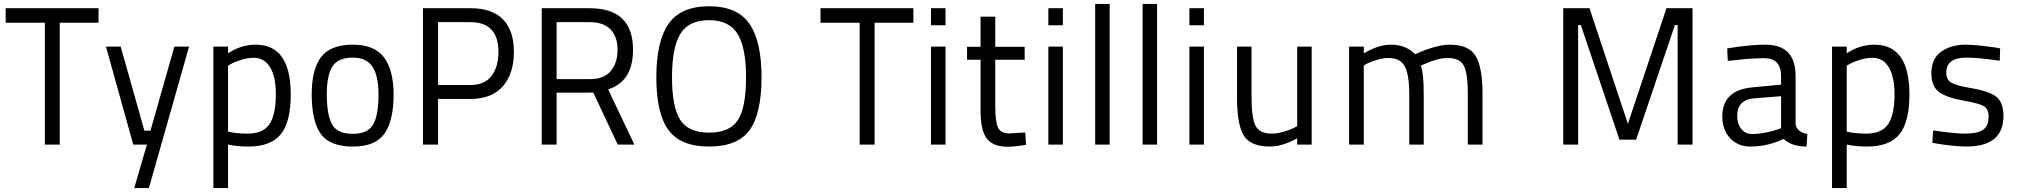

<svg xmlns="http://www.w3.org/2000/svg" viewBox="-20 -738 10307 980"><path d="M9 -622V-696H483V-622H285V0H209V-622Z M521 -500H596L717 -71H748L870 -500H945L740 222H665L730 0H660Z M1069 222V-500H1144V-466Q1211 -510 1285 -510Q1464 -510 1464 -256Q1464 -115 1413 -52.5Q1362 10 1248 10Q1191 10 1144 0V222ZM1275 -443Q1246 -443 1213 -433Q1180 -423 1162 -413L1144 -403V-66Q1187 -56 1244 -56Q1323 -56 1355.5 -104.5Q1388 -153 1388 -258Q1388 -345 1359 -394Q1330 -443 1275 -443Z M1781 -510Q1891 -510 1940 -445Q1989 -380 1989 -255Q1989 -124 1943 -57Q1897 10 1781 10Q1663 10 1617 -55Q1571 -120 1571 -257Q1571 -384 1619 -447Q1667 -510 1781 -510ZM1781 -55Q1859 -55 1885.5 -104Q1912 -153 1912 -255Q1912 -350 1881.5 -397Q1851 -444 1781 -444Q1707 -444 1677.5 -400Q1648 -356 1648 -257Q1648 -151 1675 -103Q1702 -55 1781 -55Z M2382 -233H2216V0H2139V-696H2382Q2492 -696 2547.5 -639Q2603 -582 2603 -473Q2603 -362 2546.5 -297.5Q2490 -233 2382 -233ZM2216 -304H2381Q2453 -304 2488.5 -350Q2524 -396 2524 -473Q2524 -625 2381 -625H2216Z M3008 -266 2985 -265H2821V0H2745V-696H2990Q3211 -696 3211 -484Q3211 -322 3084 -282L3218 0H3133ZM3132 -484Q3132 -552 3095.5 -588.5Q3059 -625 2990 -625H2821V-334H2991Q3063 -334 3097.5 -375.5Q3132 -417 3132 -484Z M3788 -344Q3788 -494 3745 -564.5Q3702 -635 3599 -635Q3495 -635 3452.5 -565Q3410 -495 3410 -344Q3410 -193 3451.5 -127Q3493 -61 3599 -61Q3705 -61 3746.5 -125.5Q3788 -190 3788 -344ZM3330 -344Q3330 -527 3392.5 -616.5Q3455 -706 3599 -706Q3743 -706 3805 -617Q3867 -528 3867 -344Q3867 -158 3806 -74Q3745 10 3599 10Q3453 10 3391.5 -75Q3330 -160 3330 -344Z M4168 -622V-696H4642V-622H4444V0H4368V-622Z M4732 0V-500H4806V0ZM4732 -609V-696H4806V-609Z M5210 -433H5060V-198Q5060 -117 5074 -87Q5088 -57 5132 -57L5213 -62L5217 1Q5159 11 5124 11Q5049 11 5017 -30.5Q4985 -72 4985 -172V-433H4916V-499H4985V-653H5060V-499H5210Z M5331 0V-500H5405V0ZM5331 -609V-696H5405V-609Z M5570 0V-718H5644V0Z M5812 0V-718H5886V0Z M6051 0V-500H6125V0ZM6051 -609V-696H6125V-609Z M6601 -500H6675V0H6601V-32Q6525 10 6461 10Q6364 10 6329 -45.5Q6294 -101 6294 -239V-500H6368V-240Q6368 -136 6388.5 -96Q6409 -56 6472 -56Q6499 -56 6531 -65.5Q6563 -75 6582 -84L6601 -94Z M6941 0H6866V-500H6941V-466Q7017 -510 7078 -510Q7157 -510 7203 -461Q7311 -510 7380 -510Q7476 -510 7511.5 -453Q7547 -396 7547 -260V0H7472V-257Q7472 -360 7452.5 -401Q7433 -442 7369 -442Q7341 -442 7307 -432Q7273 -422 7253 -412L7232 -403Q7247 -365 7247 -260V0H7173V-258Q7173 -357 7150 -399.5Q7127 -442 7067 -442Q7040 -442 7008.5 -432.5Q6977 -423 6959 -414L6941 -404Z M7959 0V-696H8093L8289 -106L8486 -696H8619V0H8543V-610H8529L8331 -25H8246L8049 -610H8035V0Z M9145 -347V-101Q9156 -62 9205 -54L9201 10Q9125 10 9084 -29Q9003 10 8913 10Q8851 10 8811 -32.5Q8771 -75 8771 -143Q8771 -278 8924 -292L9071 -306V-348Q9071 -441 8986 -441Q8950 -441 8903.5 -437.5Q8857 -434 8828 -430L8799 -427L8796 -491Q8912 -510 8989 -510Q9068 -510 9106.5 -470.5Q9145 -431 9145 -347ZM9071 -247 8933 -236Q8847 -229 8847 -145Q8847 -106 8868 -80Q8889 -54 8922 -54Q8956 -54 8993 -61.5Q9030 -69 9050 -76L9071 -84Z M9331 222V-500H9406V-466Q9473 -510 9547 -510Q9726 -510 9726 -256Q9726 -115 9675 -52.5Q9624 10 9510 10Q9453 10 9406 0V222ZM9537 -443Q9508 -443 9475 -433Q9442 -423 9424 -413L9406 -403V-66Q9449 -56 9506 -56Q9585 -56 9617.5 -104.5Q9650 -153 9650 -258Q9650 -345 9621 -394Q9592 -443 9537 -443Z M10189 -491 10187 -428Q10077 -444 10017 -444Q9914 -444 9914 -367Q9914 -333 9937.5 -317.5Q9961 -302 10031 -290Q10131 -274 10168.5 -245Q10206 -216 10206 -146Q10206 10 10016 10Q9988 10 9944.5 5.5Q9901 1 9872 -4L9843 -9L9847 -72Q9958 -56 10009 -56Q10072 -56 10101 -75Q10130 -94 10130 -143Q10130 -181 10107 -195.5Q10084 -210 10009 -223Q9917 -239 9877.5 -268Q9838 -297 9838 -364Q9838 -439 9888.5 -474.5Q9939 -510 10013 -510Q10046 -510 10090 -505Q10134 -500 10162 -496Z"/></svg>

Font: TypoPRO Titillium Maps
Style: 400 wt
Weight: 400
Designer: Campivisivi
Foundry: Accademia di Belle Arti di Urbino and students of MA course of Visual design
Version: Version 001.001